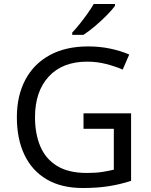

<svg xmlns="http://www.w3.org/2000/svg" viewBox="-20 -942 763 972"><path d="M402.8 -290V-368.2H643.6V-26.4Q587.4 -8.3 529.8 0.7Q472.2 9.8 398.9 9.8Q291 9.8 216.6 -33.9Q142.1 -77.6 103.8 -158Q65.4 -238.3 65.4 -348.6Q65.4 -457.5 108.2 -538.1Q150.9 -618.7 231.7 -662.8Q312.5 -707 426.3 -707Q484.9 -707 537.4 -696Q589.8 -685.1 634.3 -666L601.1 -589.8Q564 -606 517.6 -617.9Q471.2 -629.9 421.4 -629.9Q296.4 -629.9 226.8 -554.4Q157.2 -479 157.2 -348.6Q157.2 -265.1 183.8 -201.7Q210.4 -138.2 268.3 -102.3Q326.2 -66.4 419.4 -66.4Q465.8 -66.4 497.8 -71.5Q529.8 -76.7 556.2 -83V-290ZM562 -921.9V-912.1Q549.3 -894 522 -866.2Q494.6 -838.4 462.4 -810.8Q430.2 -783.2 402.3 -765.6H345.7V-777.3Q363.3 -795.4 383.5 -820.8Q403.8 -846.2 422.9 -873Q441.9 -899.9 454.6 -921.9Z"/></svg>

Font: Lunasima
Style: Regular
Weight: 400
Designer: The DocRepair Project, Monotype Design Team
Foundry: Google
Version: Version 2.009